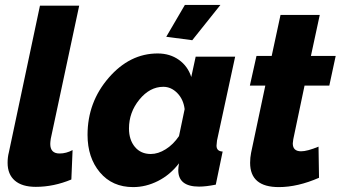

<svg xmlns="http://www.w3.org/2000/svg" viewBox="-20 -753 1389 783"><path d="M11 -89Q11 -112 16 -131L143 -730H303L187 -187Q185 -173 185 -166Q185 -127 223 -127Q250 -127 276 -141L271 -21Q199 9 126 9Q70 9 40.5 -16.5Q11 -42 11 -89Z M764 -589 658 -603 734 -733H879ZM337 -203Q337 -336 423 -435.5Q509 -535 623 -535Q673 -535 709.5 -509Q746 -483 760 -439L778 -522H939L865 -180Q863 -162 863 -159Q863 -136 888 -135L860 0Q820 8 792 8Q707 8 707 -59Q707 -69 710 -87Q674 -40 624.5 -15Q575 10 523 10Q438 10 387.5 -50Q337 -110 337 -203ZM710 -198 733 -308Q728 -348 703 -373.5Q678 -399 646 -399Q591 -399 548.5 -347Q506 -295 506 -229Q506 -183 530 -154Q554 -125 595 -125Q625 -125 656 -144.5Q687 -164 710 -198Z M1000 -89Q1000 -110 1004 -130L1062 -404H999L1026 -525H1088L1124 -692H1284L1248 -525H1349L1323 -404H1222L1176 -185Q1174 -173 1174 -168Q1174 -136 1208 -136Q1233 -136 1279 -155L1281 -28Q1194 10 1117 10Q1000 10 1000 -89Z"/></svg>

Font: Raleway-v4020 ExtraBold
Style: Italic
Weight: 800
Italic angle: -12°
Designer: Matt McInerney, Pablo Impallari, Rodrigo Fuenzalida
Foundry: Matt McInerney, Pablo Impallari, Rodrigo Fuenzalida
Version: Version 4.020;PS 004.020;hotconv 1.0.88;makeotf.lib2.5.64775